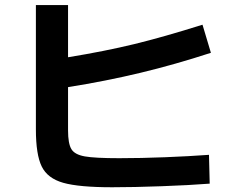

<svg xmlns="http://www.w3.org/2000/svg" viewBox="-20 -748 978 781"><path d="M126 -221.7V-727.5H256.8V-515.1Q406.7 -539.6 526.1 -568.6Q645.5 -597.7 803.7 -647.5L837.9 -533.2Q692.4 -485.8 551.5 -451.9Q410.6 -418 256.8 -393.6V-217.8Q256.8 -164.1 270.3 -141.6Q283.7 -119.1 325 -111.8Q366.2 -104.5 464.8 -104.5Q551.8 -104.5 650.9 -108.4Q750 -112.3 830.1 -118.2L833 -1Q751.5 5.4 637.5 9.5Q523.4 13.7 436.5 13.7Q301.3 13.7 237.3 -4.4Q173.3 -22.5 149.7 -70.8Q126 -119.1 126 -221.7Z"/></svg>

Font: Pretendard
Style: Bold
Weight: 700
Designer: Base glyphs from Inter by Rasmus Andersson; Hangeul glyphs from Noto Sans CJK(Source Han Sans) by Jang Soo-young and Kan
Foundry: Kil Hyung-jin
Version: Version 1.309